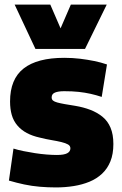

<svg xmlns="http://www.w3.org/2000/svg" viewBox="-20 -810 532 840"><path d="M19 -20 39 -160Q58 -154 82.5 -149Q107 -144 133 -140Q159 -136 184 -134Q209 -132 229 -132Q260 -132 274 -139.5Q288 -147 288 -161Q288 -172 277.5 -178Q267 -184 248.5 -188.5Q230 -193 206 -197Q182 -201 154 -208Q122 -215 97.5 -228Q73 -241 56 -261Q39 -281 31.5 -307Q24 -333 24 -366Q24 -464 83.5 -510.5Q143 -557 261 -557Q298 -557 330.5 -553Q363 -549 392.5 -543Q422 -537 448 -528L425 -386Q401 -394 376.5 -399.5Q352 -405 324.5 -408Q297 -411 261 -411Q235 -411 220.5 -405Q206 -399 206 -384Q206 -375 212 -370Q218 -365 231 -361.5Q244 -358 263.5 -354.5Q283 -351 309 -347Q345 -341 375 -329.5Q405 -318 428 -299.5Q451 -281 463.5 -251.5Q476 -222 476 -180Q476 -136 463 -104Q450 -72 426.5 -50Q403 -28 371.5 -15Q340 -2 302.5 4Q265 10 225 10Q189 10 154 7Q119 4 86 -3Q53 -10 19 -20ZM447 -790 352 -596H135L44 -790H200L245 -686L290 -790Z"/></svg>

Font: Georama ExtraCondensed Thin ExtraBold
Style: Regular
Weight: 800
Version: Version 1.001